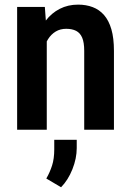

<svg xmlns="http://www.w3.org/2000/svg" viewBox="-20 -558 565 826"><path d="M181.2 -415.5V0H53.7V-528.3H172.9ZM160.6 -283.2 123.5 -282.7Q123 -340.8 136.7 -387.7Q150.4 -434.6 176 -468.3Q201.7 -502 237.1 -520Q272.5 -538.1 315.9 -538.1Q350.6 -538.1 378.9 -527.3Q407.2 -516.6 427.7 -493.2Q448.2 -469.7 459.2 -431.9Q470.2 -394 470.2 -338.9V0H342.3V-339.4Q342.3 -375.5 333.5 -396Q324.7 -416.5 307.4 -425.3Q290 -434.1 264.6 -434.1Q239.3 -434.1 219.7 -422.4Q200.2 -410.6 187 -389.9Q173.8 -369.1 167 -341.8Q160.2 -314.5 160.6 -283.2ZM310.1 43.5V79.1Q310.1 123.5 291.5 170.2Q272.9 216.8 242.7 247.6L179.2 210Q194.8 183.1 204.1 153.8Q213.4 124.5 213.4 85V43.5Z"/></svg>

Font: Roboto SemiCondensed SemiBold
Style: Regular
Weight: 600
Width: 4
Designer: Christian Robertson
Foundry: Google
Version: Version 3.009; 2024